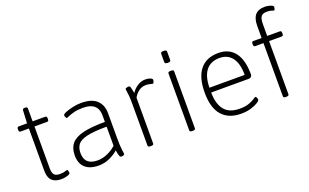

<svg xmlns="http://www.w3.org/2000/svg" viewBox="-84 -1166 2550 1582"><g transform="rotate(-20 1191.0 -375.0)"><path d="M234 6Q180 6 152.5 -21.5Q125 -49 125 -107V-478H52Q38 -478 38 -496V-505Q38 -523 52 -523H125L131 -636Q132 -650 150 -650H154Q174 -650 174 -636V-523H285Q299 -523 299 -505V-496Q299 -478 285 -478H174V-112Q174 -70 189 -54Q204 -38 238 -38Q267 -38 281.5 -43.5Q296 -49 303 -49Q309 -49 311.5 -37.5Q314 -26 314 -20Q314 -13 301 -7Q288 -1 269.5 2.5Q251 6 234 6Z M564 6Q487 6 445.5 -31Q404 -68 404 -140Q404 -203 436 -241.5Q468 -280 540 -297.5Q612 -315 732 -315V-374Q732 -403 721 -428.5Q710 -454 681 -470Q652 -486 599 -486Q555 -486 523.5 -478Q492 -470 473.5 -461.5Q455 -453 450 -453Q444 -453 439.5 -463.5Q435 -474 435 -481Q435 -490 461.5 -501Q488 -512 526.5 -520.5Q565 -529 601 -529Q692 -529 736.5 -487.5Q781 -446 781 -373V-150Q781 -85 786 -53Q791 -21 791 -14Q791 -7 783 -3.5Q775 0 765 0Q753 0 748 -11Q743 -22 735 -64Q710 -39 663 -16.5Q616 6 564 6ZM569 -37Q613 -37 657 -57Q701 -77 732 -106V-273Q621 -273 561 -259.5Q501 -246 478 -217.5Q455 -189 455 -142Q455 -37 569 -37Z M1017 2Q995 2 995 -12V-373Q995 -424 992.5 -451Q990 -478 987.5 -490.5Q985 -503 985 -509Q985 -515 995.5 -518.5Q1006 -522 1015 -522Q1025 -522 1029 -510.5Q1033 -499 1041 -456Q1063 -489 1095 -509.5Q1127 -530 1164 -530Q1189 -530 1207 -522.5Q1225 -515 1225 -505Q1225 -496 1220.5 -485.5Q1216 -475 1211 -475Q1206 -475 1189.5 -480Q1173 -485 1151 -485Q1114 -485 1086 -462Q1058 -439 1045 -412V-12Q1045 2 1023 2Z M1383 2Q1361 2 1361 -12V-511Q1361 -525 1383 -525H1389Q1411 -525 1411 -511V-12Q1411 2 1389 2ZM1386 -595Q1360 -595 1360 -609V-685Q1360 -699 1386 -699Q1412 -699 1412 -685V-609Q1412 -595 1386 -595Z M1813 6Q1703 6 1645 -60Q1587 -126 1587 -259Q1587 -392 1642 -460.5Q1697 -529 1803 -529Q1897 -529 1947 -463.5Q1997 -398 1997 -270Q1997 -261 1989 -252Q1981 -243 1971 -243H1638Q1638 -144 1680.5 -90.5Q1723 -37 1814 -37Q1864 -37 1896 -48.5Q1928 -60 1945 -72Q1962 -84 1967 -84Q1973 -84 1977.5 -73.5Q1982 -63 1982 -57Q1982 -46 1959 -31.5Q1936 -17 1898 -5.5Q1860 6 1813 6ZM1638 -285H1947Q1947 -385 1908 -436Q1869 -487 1799 -487Q1720 -487 1679.5 -435Q1639 -383 1638 -285Z M2203 2Q2182 2 2182 -12V-478H2109Q2095 -478 2095 -496V-505Q2095 -523 2109 -523H2182V-628Q2182 -694 2209.5 -725Q2237 -756 2291 -756Q2307 -756 2324.5 -752.5Q2342 -749 2354.5 -743Q2367 -737 2367 -730Q2367 -724 2364.5 -712.5Q2362 -701 2356 -701Q2350 -701 2336 -706.5Q2322 -712 2295 -712Q2261 -712 2246 -694Q2231 -676 2231 -628V-523H2342Q2356 -523 2356 -505V-496Q2356 -478 2342 -478H2231V-12Q2231 2 2210 2Z"/></g></svg>

Font: Asap ExtraLight
Style: Regular
Weight: 200
Designer: Pablo Cosgaya
Foundry: Omnibus-Type
Version: Version 3.001; ttfautohint (v1.8.4.7-5d5b)